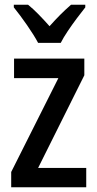

<svg xmlns="http://www.w3.org/2000/svg" viewBox="-20 -786 407 806"><path d="M342 0H27V-64L225 -458H39V-540H334V-470L140 -81H342ZM140 -606Q123 -638 93.5 -680.5Q64 -723 38 -755V-766H98Q119 -749 142 -725.5Q165 -702 188 -676Q213 -704 233 -724Q253 -744 278 -766H338V-755Q322 -735 302.5 -709Q283 -683 264.5 -655.5Q246 -628 235 -606Z"/></svg>

Font: Noto Sans Lao UI Cond Med
Style: Regular
Weight: 500
Width: 3
Designer: Monotype Design Team
Foundry: Monotype Imaging Inc.
Version: Version 2.000; ttfautohint (v1.8.4.7-5d5b)